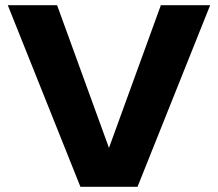

<svg xmlns="http://www.w3.org/2000/svg" viewBox="-20 -720 840 740"><path d="M790 -700 510 0H290L10 -700H200L400 -150L600 -700Z"/></svg>

Font: Goli Bold
Style: Regular
Weight: 700
Designer: jaikishan Patel
Foundry: MagicType
Version: Version 1.000